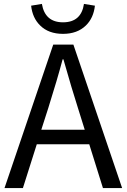

<svg xmlns="http://www.w3.org/2000/svg" viewBox="-20 -961 647 981"><path d="M465 -932Q458 -869 419 -831Q375 -788 302 -788Q228 -788 185 -831Q146 -869 139 -932L194 -941Q210 -847 302 -847Q395 -847 409 -941ZM413 -298 378 -410Q348 -503 304 -658H300Q273 -556 227 -410L191 -298ZM436 -224H168L97 0H3L252 -733H355L604 0H506Z"/></svg>

Font: 思源黑体R
Style: Regular
Weight: 400
Designer: Ryoko NISHIZUKA  (kana & ideographs); Paul D. Hunt (Latin, Greek & Cyrillic); Wenlong ZHANG  (bopomofo); Sandoll Communi
Foundry: Adobe Systems Incorporated
Version: Version 1.00 June 24, 2014, initial release